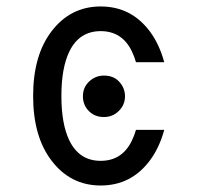

<svg xmlns="http://www.w3.org/2000/svg" viewBox="-20 -567 626 597"><path d="M303.2 -332Q332 -332 349.1 -314.5Q368.7 -294.4 368.7 -267.6Q368.7 -240.7 349.1 -221.7Q330.1 -203.1 303.2 -203.1Q275.4 -203.1 257.3 -220.7Q237.8 -239.7 237.8 -267.6Q237.8 -295.4 257.3 -313.7Q276.9 -332 303.2 -332ZM490.7 -163.1Q475.6 -107.9 446.3 -68.4Q388.2 9.8 293 9.8Q198.7 9.8 139.6 -68.4Q83 -143.1 83 -268.6Q83 -394 139.6 -468.8Q198.7 -546.9 293 -546.9Q388.2 -546.9 446.3 -468.8Q475.6 -429.2 490.7 -373.5H402.8Q397.5 -392.1 390.1 -407.2Q359.9 -470.2 293 -470.2Q226.6 -470.2 195.8 -407.2Q170.9 -356 170.9 -268.6Q170.9 -181.2 195.8 -129.9Q226.6 -66.9 293 -66.9Q359.9 -66.9 390.1 -129.9Q397.5 -145 402.8 -163.1Z"/></svg>

Font: Consola Mono
Style: Book
Weight: 400
Monospace: yes
Version: Version 2.001